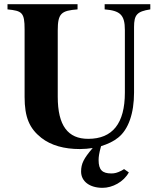

<svg xmlns="http://www.w3.org/2000/svg" viewBox="-20 -696 762 921"><path d="M423 16C382 64 369 89 369 127C369 174 410 205 472 205C519 205 573 177 598 131L575 115C572 117 570 119 562 123C542 133 530 136 514 136C471 136 453 119 453 72C453 57 455 40 464 8C464 7 465 6 465 5C497 -5 525 -18 547 -36C596 -75 623 -152 623 -252V-566C623 -625 637 -641 701 -651V-676H482V-651C556 -645 579 -625 579 -552V-252C579 -104 520 -30 403 -30C306 -30 257 -93 257 -232V-550C257 -632 274 -645 352 -651V-676H16V-651C86 -644 98 -636 98 -555V-231C98 -134 121 -80 178 -35C225 2 289 19 363 19C384 19 405 17 425 14Z"/></svg>

Font: XITS
Style: Bold
Weight: 700
Designer: MicroPress Inc., with final additions and corrections provided by Coen Hoffman, Elsevier (retired)
Version: Version 1.302